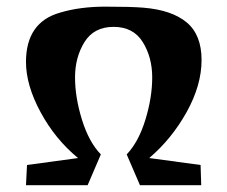

<svg xmlns="http://www.w3.org/2000/svg" viewBox="-20 -546 669 566"><path d="M56.6 -363.3Q56.6 -480.5 157.2 -508.8Q215.8 -526.4 290.5 -526.4Q365.2 -526.4 402.3 -523.4Q486.3 -516.6 530.3 -480Q574.2 -443.4 574.2 -369.1Q574.2 -294.9 530.3 -215.8Q486.3 -136.7 419.9 -80.1L571.3 -59.6L573.2 0H392.6L353.5 -90.8Q388.7 -127.9 408.7 -193.4Q428.7 -258.8 428.7 -317.9Q428.7 -377 400.9 -421.9Q373 -466.8 314.9 -466.8Q256.8 -466.8 229 -421.9Q201.2 -377 201.2 -317.9Q201.2 -258.8 221.7 -192.9Q242.2 -127 277.3 -90.8L238.3 0H56.6L59.6 -59.6L210 -80.1Q142.6 -135.7 99.6 -215.3Q56.6 -294.9 56.6 -363.3Z"/></svg>

Font: Ravi Prakash
Style: Regular
Weight: 400
Designer: Appaji Ambarisha Darbha
Version: Version 1.0.4; ttfautohint (v1.2.42-39fb)